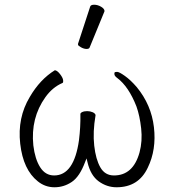

<svg xmlns="http://www.w3.org/2000/svg" viewBox="-20 -779 727 812"><path d="M361 -750Q363 -759 378 -759Q393 -759 407.5 -750.5Q422 -742 422 -732Q422 -730 421 -729L359 -578Q357 -572 346 -572Q335 -572 322.5 -579Q310 -586 310 -590V-594ZM172 -368Q109 -280 121 -164Q128 -106 150 -71.5Q172 -37 209 -37Q293 -37 314 -186Q321 -243 320 -294V-295Q319 -301 327.5 -305Q336 -309 348.5 -309Q361 -309 371.5 -304.5Q382 -300 384 -293V-291Q372 -221 378.5 -163Q385 -105 404.5 -71Q424 -37 462 -37Q543 -37 570 -134Q583 -182 577 -236Q571 -290 557 -329Q524 -413 476 -449Q465 -457 464 -464Q463 -471 465 -473Q467 -475 475.5 -475Q484 -475 508 -458Q532 -441 558 -411Q620 -336 631 -241Q642 -146 605 -70Q566 13 473 13Q432 13 397.5 -12Q363 -37 350 -93L346 -109L340 -94Q317 -32 283.5 -9.5Q250 13 210.5 13Q171 13 140 -12Q78 -61 65.5 -171Q53 -281 106 -369Q149 -443 212 -482Q222 -481 234 -465.5Q246 -450 247 -439.5Q248 -429 244 -428Q202 -410 172 -368Z"/></svg>

Font: LXGW WenKai Lite Light
Style: Regular
Weight: 300
Designer: LXGW / Fontworks Inc.
Foundry: LXGW / Fontworks Inc.
Version: Version 1.511; March 25, 2025